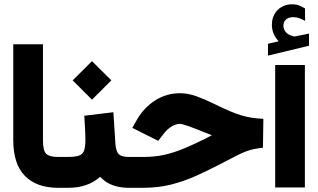

<svg xmlns="http://www.w3.org/2000/svg" viewBox="-20 -892 1511 912"><path d="M267.1 0H254.9Q154.8 0 98.9 -55.9Q43 -111.8 43 -227.1V-681.6H184.1V-226.6Q184.1 -174.8 200.2 -160.6Q216.3 -146.5 254.9 -146.5H267.1Z M602.5 0H590.8Q503.4 0 455.6 -52.2Q425.8 -25.4 387.9 -12.7Q350.1 0 306.6 0H247.6V-146.5H306.6Q355.5 -146.5 370.6 -162.4Q385.7 -178.2 385.7 -223.1Q385.7 -251.5 383.8 -282.5Q381.8 -313.5 380.4 -342.3L518.6 -358.9L528.3 -208Q530.8 -172.9 544.2 -159.7Q557.6 -146.5 591.8 -146.5H602.5ZM325.2 -510.3 417 -601.6 508.8 -510.3 417 -418.5Z M583 0V-146.5H662.6Q714.4 -146.5 759.8 -156.5Q805.2 -166.5 851.8 -185.8Q898.4 -205.1 953.1 -232.4L986.3 -249.5Q979 -252.4 971.7 -255.6Q964.4 -258.8 954.6 -262.2Q852.5 -303.7 834.5 -303.7Q816.4 -303.7 795.7 -291.5Q774.9 -279.3 759.8 -259.3L731.4 -223.1L608.4 -284.7L631.3 -324.7Q664.1 -381.3 717.3 -415.3Q770.5 -449.2 835 -449.2Q872.6 -449.2 912.1 -435.1Q951.7 -420.9 995.6 -399.4Q1039.6 -377.9 1070.8 -364.5Q1102.1 -351.1 1127 -343.8Q1151.9 -336.4 1176.3 -332.8Q1200.7 -329.1 1231 -327.6L1229 -190.4Q1204.6 -187.5 1186.3 -183.8Q1168 -180.2 1147.9 -172.6Q1127.9 -165 1099.6 -150.6Q1071.3 -136.2 1026.9 -112.8Q966.8 -81.5 909.4 -55.9Q852.1 -30.3 791.5 -15.1Q731 0 661.1 0Z M1303.7 -695.8Q1289.6 -710.9 1280.5 -730.2Q1271.5 -749.5 1271.5 -774.9Q1271.5 -793.9 1276.9 -809.1Q1282.2 -824.2 1291 -835.9Q1304.7 -853.5 1324.7 -862.5Q1344.7 -871.6 1365.7 -871.6Q1387.2 -871.6 1400.9 -866Q1414.6 -860.4 1428.7 -852.1L1429.2 -793Q1414.6 -800.8 1401.1 -805.7Q1387.7 -810.5 1372.6 -810.5Q1363.8 -810.5 1354.5 -808.1Q1345.2 -805.7 1337.9 -798.8Q1326.2 -788.1 1326.2 -768.6Q1326.7 -754.4 1336.4 -741Q1346.2 -727.5 1369.1 -721.2Q1371.6 -720.2 1373.8 -719.5Q1376 -718.8 1378.4 -718.8Q1380.4 -718.8 1382.3 -719.2L1447.8 -732.4V-674.8L1252.9 -627.9V-684.1ZM1287.1 -583.3H1428.2V-1.4H1287.1Z"/></svg>

Font: Vazir Black FD-UI
Style: Black-FD-UI
Weight: 900
Designer: Saber Rastikerdar
Foundry: Saber Rastikerdar
Version: Version 30.0.0